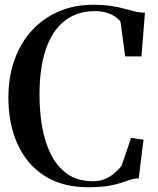

<svg xmlns="http://www.w3.org/2000/svg" viewBox="-20 -772 660 802"><path d="M348 10Q264.5 10 202.2 -18.2Q140 -46.5 98.2 -97.5Q56.5 -148.5 35.8 -216.5Q15 -284.5 15 -364Q15 -451 40.8 -522.5Q66.5 -594 113.5 -645Q160.5 -696 225.2 -724Q290 -752 367.5 -752Q413 -752 445.2 -747Q477.5 -742 501.2 -735.2Q525 -728.5 545 -723.8Q565 -719 585.5 -719L571 -536.5H503L483.5 -680.5Q477 -691 462.8 -701.2Q448.5 -711.5 427 -718.5Q405.5 -725.5 376 -725.5Q301.5 -725.5 249.8 -684.8Q198 -644 171.5 -566Q145 -488 145 -375Q145 -307 156 -242.8Q167 -178.5 192.8 -127Q218.5 -75.5 261.5 -45.2Q304.5 -15 368.5 -15Q398.5 -15 421.8 -25.8Q445 -36.5 461.5 -51.5Q478 -66.5 488 -80L527.5 -196L579.5 -188.5L559.5 -27Q540 -26.5 523 -20.8Q506 -15 484.2 -7.8Q462.5 -0.5 430.2 4.8Q398 10 348 10Z"/></svg>

Font: Merriweather 144pt Medium
Style: Regular
Weight: 500
Version: Version 2.100